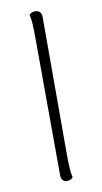

<svg xmlns="http://www.w3.org/2000/svg" viewBox="-83 -737 417 785"><g transform="rotate(-10 126.0 -344.0)"><path d="M130 9Q119 9 112.5 1.5Q106 -6 106 -19L104 -594Q104 -624 102.5 -648Q101 -672 97 -686Q100 -690 106 -693.5Q112 -697 122 -697Q133 -697 140.5 -690Q148 -683 148 -669V-94Q148 -64 149.5 -40Q151 -16 155 -2Q152 2 146 5.5Q140 9 130 9Z"/></g></svg>

Font: Arima ExtraLight
Style: Regular
Weight: 250
Designer: Joana Correia and Natanael Gama
Foundry: NDISCOVER
Version: Version 1.101;gftools[0.9.23]